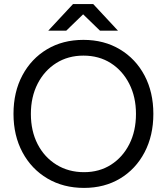

<svg xmlns="http://www.w3.org/2000/svg" viewBox="-20 -907 816 939"><path d="M391 12Q290 12 212 -34Q134 -80 90 -162Q46 -244 46 -350Q46 -457 89.5 -538.5Q133 -620 210 -666Q287 -712 388 -712Q489 -712 566.5 -665.5Q644 -619 687 -537.5Q730 -456 730 -350Q730 -244 687 -162Q644 -80 567.5 -34Q491 12 391 12ZM391 -65Q466 -65 523 -101.5Q580 -138 612.5 -202Q645 -266 645 -350Q645 -433 612 -497.5Q579 -562 521.5 -598.5Q464 -635 388 -635Q313 -635 255 -598.5Q197 -562 164 -497.5Q131 -433 131 -350Q131 -266 164 -202Q197 -138 256 -101.5Q315 -65 391 -65ZM469 -757 338 -884V-887H436L557 -757ZM216 -757 337 -887H435V-884L304 -757Z"/></svg>

Font: Figtree Light
Style: Regular
Weight: 400
Version: Version 2.002